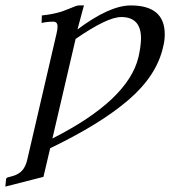

<svg xmlns="http://www.w3.org/2000/svg" viewBox="-52 -462 630 711"><path d="M234.9 -353Q354 -441.9 432.1 -441.9Q558.1 -441.9 558.1 -335Q558.1 -311 551.8 -287.1Q527.8 -181.2 423.3 -91.6Q318.8 -2 133.8 86.9L108.9 192.9L-32.2 229L-29.8 204.1Q-29.8 196.3 -22.9 194.8L-4.9 189.9Q18.1 183.1 30.5 168.9Q43 154.8 48.8 129.9L157.2 -336.9Q161.1 -353 161.1 -363.8Q161.1 -381.8 145 -381.8Q124 -381.8 102.1 -377L103 -404.8Q142.1 -408.7 175.8 -418.9Q189.9 -423.8 204.6 -429.9Q219.2 -436 227.1 -439Q234.9 -441.9 241.2 -441.9H258.8ZM397 -398.9Q345.2 -398.9 228 -317.9L142.1 50.8Q422.9 -91.3 460.9 -251Q469.7 -290 470.2 -319.8Q470.2 -398.9 397 -398.9Z"/></svg>

Font: Linux Libertine
Style: Italic
Weight: 400
Italic angle: -12°
Designer: Philipp H. Poll
Foundry: Philipp H. Poll
Version: Version 5.1.6 ; ttfautohint (v0.9)